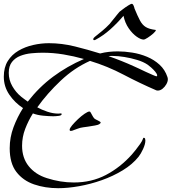

<svg xmlns="http://www.w3.org/2000/svg" viewBox="-25 -967 902 1009"><path d="M281 22Q212 22 154 2Q96 -18 61 -63.5Q26 -109 26 -188Q26 -245 46 -298.5Q66 -352 96 -399Q53 -427 24 -469.5Q-5 -512 -5 -564Q-5 -613 16 -646.5Q37 -680 72 -700.5Q107 -721 149 -730.5Q191 -740 232 -740Q300 -740 368.5 -723Q437 -706 501 -686Q524 -692 547.5 -694.5Q571 -697 594 -697Q630 -697 670.5 -690.5Q711 -684 748 -668.5Q785 -653 813.5 -627Q842 -601 855 -562Q856 -559 856.5 -556Q857 -553 857 -550Q857 -538 849 -524Q841 -510 829 -500.5Q817 -491 804 -491Q799 -491 797 -492Q709 -530 624.5 -574.5Q540 -619 448 -647Q365 -610 294 -543Q223 -476 171 -403Q194 -390 224 -380Q254 -370 281 -370Q285 -370 288.5 -370.5Q292 -371 296 -371Q299 -371 299 -367Q299 -360 282.5 -358Q266 -356 255 -356Q233 -356 202 -359Q171 -362 148 -371Q124 -333 107.5 -290Q91 -247 91 -201Q91 -137 126 -93.5Q161 -50 221 -31Q292 -8 363 -8Q456 -8 531.5 -47.5Q607 -87 668 -155Q675 -163 687.5 -178.5Q700 -194 711.5 -210.5Q723 -227 726 -237Q727 -239 727.5 -241Q728 -243 731 -243Q736 -243 737.5 -238Q739 -233 739 -229Q739 -210 727 -184Q715 -158 703 -143Q671 -103 620 -72Q569 -41 509.5 -20Q450 1 390.5 11.5Q331 22 281 22ZM121 -433Q180 -509 254 -564Q328 -619 416 -657Q363 -672 308.5 -681Q254 -690 199 -690Q171 -690 140 -687Q109 -684 82 -673.5Q55 -663 38 -641.5Q21 -620 21 -584Q21 -547 39.5 -514.5Q58 -482 86 -459Q94 -452 103 -446Q112 -440 121 -433ZM797 -566Q801 -566 801 -570Q801 -578 791 -590Q781 -602 769 -612.5Q757 -623 751 -627Q729 -642 696 -652Q663 -662 629 -667.5Q595 -673 568 -673Q563 -673 557 -673Q551 -673 545 -672Q614 -648 680 -618Q686 -616 703 -607.5Q720 -599 741 -589.5Q762 -580 778 -573Q794 -566 797 -566ZM347 -279Q341 -279 341 -285Q341 -293 354 -308.5Q367 -324 385 -341Q403 -358 420 -369.5Q437 -381 445 -381Q449 -381 452 -375Q457 -367 460.5 -359.5Q464 -352 471 -344Q476 -340 490 -333.5Q504 -327 504 -323Q504 -320 501 -318Q498 -316 496 -314Q492 -311 474 -307.5Q456 -304 437.5 -301.5Q419 -299 412 -298Q396 -296 382.5 -290.5Q369 -285 354 -280Q352 -279 347 -279ZM470 -756Q465 -756 465 -761Q465 -765 468.5 -768.5Q472 -772 473 -773Q493 -789 512.5 -805Q532 -821 551 -841Q556 -847 567.5 -861.5Q579 -876 590 -889.5Q601 -903 603 -905Q607 -908 620.5 -918.5Q634 -929 648.5 -938Q663 -947 667 -947Q673 -947 677 -937.5Q681 -928 682 -922Q698 -883 710.5 -859.5Q723 -836 741 -825Q759 -814 791 -810Q794 -810 794 -809Q794 -803 780.5 -791Q767 -779 751.5 -769Q736 -759 730 -759Q715 -759 693 -774.5Q671 -790 651.5 -818Q632 -846 624 -884Q591 -845 554.5 -812.5Q518 -780 477 -758Q473 -756 470 -756Z"/></svg>

Font: My Soul
Style: Regular
Weight: 400
Designer: Robert E. Leuschke
Foundry: Robert E. Leuschke
Version: Version 1.010; ttfautohint (v1.8.4.7-5d5b)